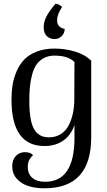

<svg xmlns="http://www.w3.org/2000/svg" viewBox="-20 -785 579 1036"><path d="M279.8 -765.1Q301.3 -762.2 314.9 -747.1Q288.1 -707 288.1 -675.8Q288.1 -636.7 329.1 -628.9Q329.1 -606.9 313.2 -590.6Q297.4 -574.2 273.9 -574.2Q250.5 -574.2 233.2 -589.6Q215.8 -605 215.8 -639.2Q215.8 -666 230 -694.8Q244.1 -723.6 279.8 -765.1ZM220.2 231Q171.9 231 133.5 219Q95.2 207 70.6 179.4Q45.9 151.9 45.9 111.8Q45.9 78.1 65.2 57.1Q84.5 36.1 113.8 36.1Q146.5 36.1 158.2 53.2Q129.9 75.7 129.9 115.2Q129.9 154.3 155 175Q180.2 195.8 223.1 195.8Q381.8 195.8 381.8 -41V-110.8Q363.8 -56.6 322 -26.9Q280.3 2.9 219.2 2.9Q42 2.9 42 -248Q42 -290.5 48.1 -327.9Q54.2 -365.2 70.3 -401.9Q86.4 -438.5 111.8 -464.6Q137.2 -490.7 178.7 -506.8Q220.2 -522.9 273.9 -522.9Q331.1 -522.9 384.8 -506.8Q438.5 -490.7 472.2 -457V-44.9Q472.2 231 220.2 231ZM244.1 -43.9Q280.3 -43.9 307.6 -61.3Q335 -78.6 350.3 -108.2Q365.7 -137.7 373.3 -172.9Q380.9 -208 380.9 -248L381.8 -450.2Q348.6 -484.9 273.9 -484.9Q240.2 -484.9 215.3 -470.9Q190.4 -457 175.8 -435.1Q161.1 -413.1 152.6 -379.6Q144 -346.2 141.1 -313.5Q138.2 -280.8 138.2 -238.8Q138.2 -134.8 163.3 -89.4Q188.5 -43.9 244.1 -43.9Z"/></svg>

Font: Arima Madurai Medium
Style: Regular
Weight: 500
Designer: Joana Correia and Natanael Gama
Foundry: NDISCOVER
Version: Version 1.019;PS 001.019;hotconv 1.0.88;makeotf.lib2.5.64775